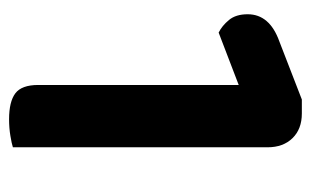

<svg xmlns="http://www.w3.org/2000/svg" viewBox="-151 -526 685 423"><g transform="rotate(90 191.5 -314.5)"><path d="M304.5 -175.6H167.2V-497.9L51.8 -453.7Q36.7 -461.2 24.1 -476.4Q11.4 -491.6 11.4 -517.7Q11.4 -566.1 71.4 -587.5L199.2 -637H230Q264.3 -637 284.4 -616.4Q304.5 -595.8 304.5 -561.5ZM167.2 -273.2H304.5V-0.4Q296.3 2.3 279.3 5.1Q262.3 8 242.8 8Q203.9 8 185.6 -5.8Q167.2 -19.7 167.2 -56.2Z"/></g></svg>

Font: Baloo Bhaina 2
Style: Regular
Weight: 400
Designer: Yesha Goshar, Manish Minz, Shuchita Grover and Ek Type
Foundry: Ek Type
Version: Version 1.700